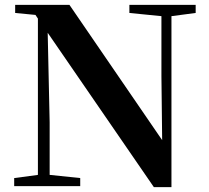

<svg xmlns="http://www.w3.org/2000/svg" viewBox="-20 -761 855 785"><path d="M609 4H681V-695L780 -708V-741H509V-708L640 -695V-450L643 -188L264 -741H42V-708L125 -700L135 -685V-46L38 -33V0H308V-33L183 -46V-261L175 -627Z"/></svg>

Font: GenRyuMin2 TW B
Style: Regular
Weight: 700
Version: Version 2.100;PS 2.1;hotconv 16.6.51;makeotf.lib2.5.65220 DE